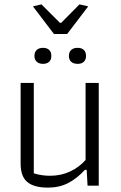

<svg xmlns="http://www.w3.org/2000/svg" viewBox="-20 -846 551 875"><path d="M130 -817 169 -826 253 -742H259L342 -826L382 -817L286 -691H226ZM137 -591Q137 -609 147.5 -618.5Q158 -628 176 -628Q194 -628 204 -618.5Q214 -609 214 -591Q214 -574 204 -564.5Q194 -555 176 -555Q158 -555 147.5 -564.5Q137 -574 137 -591ZM294 -591Q294 -609 304.5 -618.5Q315 -628 334 -628Q352 -628 362 -618.5Q372 -609 372 -591Q372 -574 362 -564.5Q352 -555 334 -555Q315 -555 304.5 -564.5Q294 -574 294 -591ZM74 -100V-468H134V-56Q170 -45 208 -45Q258 -45 299.5 -64.5Q341 -84 370 -117V-468H430V0H379L375 -72H367Q330 -32 290 -11.5Q250 9 198 9Q135 9 104.5 -16.5Q74 -42 74 -100Z"/></svg>

Font: Athiti
Style: Regular
Weight: 400
Designer: CadsonDemak Team
Foundry: CadsonDemak
Version: Version 1.032